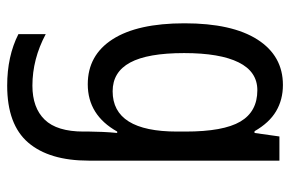

<svg xmlns="http://www.w3.org/2000/svg" viewBox="-160 -494 827 548"><g transform="rotate(90 254.0 -219.5)"><path d="M222 -613Q264 -613 297 -593.5Q330 -574 354 -532H359L369 -603H438V-59Q438 54 386.5 114Q335 174 224 174Q140 174 77 142V64Q148 102 224 102Q287 102 321 67Q355 32 355 -44V-61Q355 -76 356 -98Q357 -120 359 -140H355Q308 -56 220 -56Q137 -56 91.5 -127Q46 -198 46 -332Q46 -468 92.5 -540.5Q139 -613 222 -613ZM237 -540Q184 -540 157.5 -486.5Q131 -433 131 -331Q131 -227 158 -177Q185 -127 240 -127Q355 -127 355 -311V-335Q355 -443 326.5 -491.5Q298 -540 237 -540Z"/></g></svg>

Font: Noto Sans Malayalam UI Condensed
Style: Regular
Weight: 400
Width: 3
Designer: Jelle Bosma - Monotype Design Team
Foundry: Monotype Imaging Inc.
Version: Version 2.104; ttfautohint (v1.8.4.7-5d5b)